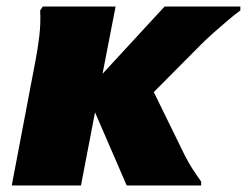

<svg xmlns="http://www.w3.org/2000/svg" viewBox="-20 -568 756 588"><path d="M228 0H16L89 -384Q96 -420 100.5 -458.5Q105 -497 103 -536L111 -548H334L294 -342L484 -548H716V-536Q702 -526 680 -507.5Q658 -489 635 -468.5Q612 -448 596 -432L451 -286L544 -96Q557 -70 569 -51.5Q581 -33 596 -12V0H368L271 -224Z"/></svg>

Font: Kufam Black
Style: Italic
Weight: 900
Italic angle: -11°
Designer: Artur Schmal
Foundry: Original Type
Version: Version 1.301; ttfautohint (v1.8.3)